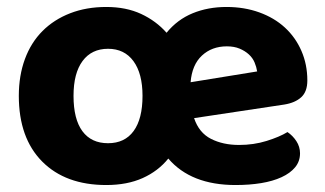

<svg xmlns="http://www.w3.org/2000/svg" viewBox="-20 -516 933 551"><path d="M285 -496Q342 -496 385 -476Q428 -456 458 -422Q489 -460 533 -478Q577 -496 630 -496Q681 -496 724 -480.5Q767 -465 797.5 -437Q828 -409 845 -370Q862 -331 862 -285Q862 -253 844.5 -237Q827 -221 796 -216L537 -177Q551 -135 585.5 -117.5Q620 -100 666 -100Q708 -100 745 -111.5Q782 -123 805 -137Q820 -127 830.5 -111Q841 -95 841 -76Q841 -53 827 -36Q813 -19 788 -7.5Q763 4 729.5 9.5Q696 15 656 15Q528 15 463 -61Q434 -25 389.5 -5Q345 15 285 15Q168 15 101 -52.5Q34 -120 34 -241Q34 -299 51.5 -346.5Q69 -394 102 -427Q135 -460 181.5 -478Q228 -496 285 -496ZM290 -376Q243 -376 217 -341Q191 -306 191 -241Q191 -174 216.5 -139.5Q242 -105 290 -105Q338 -105 363.5 -140Q389 -175 389 -241Q389 -305 363 -340.5Q337 -376 290 -376ZM631 -383Q588 -383 559.5 -356.5Q531 -330 527 -280L718 -311Q716 -324 710.5 -337Q705 -350 694 -360Q683 -370 667.5 -376.5Q652 -383 631 -383Z"/></svg>

Font: Baloo Paaji 2
Style: Bold
Weight: 700
Designer: Shuchita Grover, Noopur Datye and Ek Type
Foundry: Ek Type
Version: Version 1.640;hotconv 1.0.111;makeotfexe 2.5.65597; ttfautoh